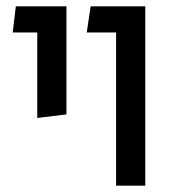

<svg xmlns="http://www.w3.org/2000/svg" viewBox="-20 -584 572 604"><path d="M97.2 -212.9V-481.9H20L29.8 -564H189V-224.1ZM345.2 0V-481.9H252.9L265.1 -564H437V0Z"/></svg>

Font: FiraGO
Style: Regular
Weight: 400
Designer: bBox Type
Foundry: bBox Type GmbH
Version: Version 1.001;PS 001.001;hotconv 1.0.88;makeotf.lib2.5.64775